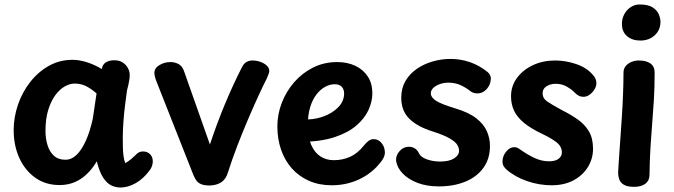

<svg xmlns="http://www.w3.org/2000/svg" viewBox="-20 -819 3010 857"><path d="M518 18Q496 18 476.5 8.5Q457 -1 440.5 -26Q424 -51 412 -99Q382 -48 340.5 -20.5Q299 7 246 7Q183 7 137 -26Q91 -59 66 -114.5Q41 -170 41 -238Q41 -295 60 -351Q79 -407 114.5 -452.5Q150 -498 198 -525Q246 -552 304 -552Q333 -552 367 -541.5Q401 -531 434 -511Q438 -532 453 -541Q468 -550 490 -550Q513 -550 528 -540Q543 -530 551 -515Q559 -500 559 -484Q559 -475 557.5 -464.5Q556 -454 553.5 -442.5Q551 -431 547 -416Q544 -394 539 -356Q534 -318 531 -277Q528 -236 528 -206Q528 -182 528.5 -160.5Q529 -139 531.5 -121.5Q534 -104 539 -91Q555 -100 565.5 -109Q576 -118 583 -125Q593 -136 601 -139.5Q609 -143 618 -143Q638 -143 650 -130.5Q662 -118 662 -99Q662 -90 659 -80Q656 -70 651 -63Q622 -22 586.5 -2Q551 18 518 18ZM272 -106Q299 -106 321.5 -127.5Q344 -149 362.5 -189.5Q381 -230 394 -288L411 -402Q383 -426 361 -436Q339 -446 313 -446Q292 -446 269.5 -433.5Q247 -421 227.5 -395Q208 -369 195.5 -329Q183 -289 183 -234Q183 -201 192 -171.5Q201 -142 220.5 -124Q240 -106 272 -106Z M679 -454Q674 -466 671.5 -477Q669 -488 669 -495Q670 -516 692.5 -529Q715 -542 741 -542Q761 -542 778 -532.5Q795 -523 803 -497L917 -174Q948 -268 984.5 -355.5Q1021 -443 1062 -523Q1070 -537 1081.5 -543Q1093 -549 1106 -549Q1125 -549 1142 -543Q1159 -537 1170.5 -526.5Q1182 -516 1182 -502Q1182 -498 1179 -489Q1176 -480 1171 -469Q1155 -438 1132.5 -389Q1110 -340 1085.5 -282.5Q1061 -225 1038 -165Q1015 -105 998 -51Q989 -20 968.5 -6Q948 8 916 9Q893 9 879 3.5Q865 -2 857.5 -12Q850 -22 844 -36Z M1461 8Q1404 8 1359 -12Q1314 -32 1282.5 -67.5Q1251 -103 1234.5 -151Q1218 -199 1218 -255Q1218 -309 1238 -360.5Q1258 -412 1294 -453Q1330 -494 1378.5 -518Q1427 -542 1485 -542Q1531 -542 1566.5 -525Q1602 -508 1622 -477Q1642 -446 1642 -403Q1642 -366 1625 -328.5Q1608 -291 1571 -259Q1534 -227 1474 -207Q1414 -187 1328 -186L1327 -286Q1378 -283 1420.5 -298Q1463 -313 1489.5 -340Q1516 -367 1516 -402Q1516 -420 1505.5 -431.5Q1495 -443 1474 -443Q1452 -443 1430.5 -431Q1409 -419 1391.5 -396Q1374 -373 1364 -339Q1354 -305 1354 -261Q1354 -207 1369 -172.5Q1384 -138 1410 -121Q1436 -104 1470 -104Q1509 -104 1542.5 -119Q1576 -134 1603 -168Q1615 -183 1625.5 -190.5Q1636 -198 1648 -198Q1669 -198 1683.5 -180Q1698 -162 1698 -138Q1698 -125 1689.5 -110Q1681 -95 1661 -74Q1622 -34 1570.5 -13Q1519 8 1461 8Z M2157 -497Q2171 -484 2171 -468Q2170 -441 2152.5 -421.5Q2135 -402 2111 -402Q2104 -402 2096 -404Q2088 -406 2081 -411Q2063 -426 2038 -438Q2013 -450 1981 -450Q1961 -450 1943 -443.5Q1925 -437 1914 -426.5Q1903 -416 1903 -402Q1903 -385 1925 -370Q1947 -355 2013 -335Q2073 -317 2106.5 -290.5Q2140 -264 2153.5 -232.5Q2167 -201 2167 -168Q2167 -110 2137.5 -69.5Q2108 -29 2056.5 -8Q2005 13 1939 13Q1884 13 1843 -3Q1802 -19 1777.5 -44.5Q1753 -70 1748 -101Q1746 -125 1763.5 -144.5Q1781 -164 1805 -164Q1819 -164 1831 -157Q1843 -150 1851 -133Q1859 -117 1886 -107.5Q1913 -98 1944 -98Q1985 -98 2007 -112Q2029 -126 2029 -146Q2029 -159 2021 -172.5Q2013 -186 1987.5 -201Q1962 -216 1912 -232Q1844 -253 1807.5 -288.5Q1771 -324 1771 -383Q1771 -425 1789.5 -457Q1808 -489 1839.5 -511Q1871 -533 1910.5 -544.5Q1950 -556 1991 -556Q2036 -556 2078 -541.5Q2120 -527 2157 -497Z M2626 -485Q2634 -477 2638 -467.5Q2642 -458 2642 -447Q2642 -434 2633.5 -420Q2625 -406 2612 -396.5Q2599 -387 2585 -387Q2572 -387 2563 -392Q2554 -397 2547 -404Q2534 -418 2511.5 -431.5Q2489 -445 2460 -445Q2437 -445 2419.5 -434Q2402 -423 2402 -403Q2402 -380 2422.5 -366Q2443 -352 2489 -327Q2527 -308 2558.5 -286Q2590 -264 2608.5 -233Q2627 -202 2627 -155Q2627 -111 2604.5 -74Q2582 -37 2540.5 -14.5Q2499 8 2442 8Q2387 8 2333 -10.5Q2279 -29 2241 -62Q2233 -69 2228 -77.5Q2223 -86 2223 -99Q2223 -122 2239 -142Q2255 -162 2275 -162Q2282 -162 2287.5 -160Q2293 -158 2300 -153Q2332 -130 2364.5 -114.5Q2397 -99 2431 -99Q2459 -99 2473.5 -110.5Q2488 -122 2488 -138Q2488 -165 2464.5 -183.5Q2441 -202 2403 -220Q2350 -245 2319 -270.5Q2288 -296 2274.5 -325Q2261 -354 2261 -389Q2261 -435 2287.5 -471Q2314 -507 2358.5 -528Q2403 -549 2458 -549Q2505 -549 2552 -533Q2599 -517 2626 -485Z M2763 -495Q2763 -513 2773.5 -525Q2784 -537 2799.5 -543Q2815 -549 2831 -549Q2865 -549 2883.5 -535.5Q2902 -522 2902 -496Q2902 -426 2898.5 -371.5Q2895 -317 2891 -267Q2887 -217 2883.5 -162Q2880 -107 2879 -36Q2878 -11 2859.5 2Q2841 15 2810 15Q2780 15 2764.5 5.5Q2749 -4 2744 -18.5Q2739 -33 2739 -48Q2739 -57 2741.5 -92Q2744 -127 2747.5 -178Q2751 -229 2755 -287Q2759 -345 2761 -399.5Q2763 -454 2763 -495ZM2756 -712Q2756 -736 2766.5 -755.5Q2777 -775 2795 -787Q2813 -799 2835 -799Q2874 -799 2894 -785.5Q2914 -772 2921 -754Q2928 -736 2928 -722Q2928 -685 2902.5 -661.5Q2877 -638 2838 -638Q2802 -638 2779 -657.5Q2756 -677 2756 -712Z"/></svg>

Font: Playpen Sans SemiBold
Style: Regular
Weight: 600
Designer: Laura Meseguer, Veronika Burian, José Scaglione
Foundry: TypeTogether
Version: Version 1.001